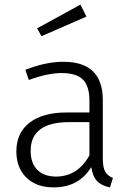

<svg xmlns="http://www.w3.org/2000/svg" viewBox="-20 -802 571 833"><path d="M470 -30 457 11Q421 4 401.5 -16Q382 -36 376 -77Q322 11 213 11Q138 11 94.5 -31.5Q51 -74 51 -145Q51 -226 108.5 -270Q166 -314 268 -314H368V-365Q368 -428 340 -456.5Q312 -485 247 -485Q187 -485 105 -455L90 -499Q178 -534 255 -534Q426 -534 426 -368V-116Q426 -75 436.5 -57Q447 -39 470 -30ZM368 -128V-272H277Q197 -272 155 -241Q113 -210 113 -148Q113 -94 142 -65Q171 -36 223 -36Q317 -36 368 -128ZM355 -730 160 -645 141 -679 329 -782Z"/></svg>

Font: Fira Sans Light
Style: Regular
Weight: 300
Designer: bBox Type GmbH & Carrois Corporate GbR & Edenspiekermann AG
Foundry: bBox Type GmbH & Carrois Corporate GbR & Edenspiekermann AG
Version: Version 4.301